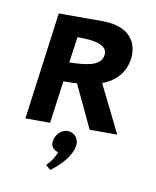

<svg xmlns="http://www.w3.org/2000/svg" viewBox="-53 -304 373 459"><g transform="rotate(10 133.0 -75.0)"><path d="M54 -261 19 0H79L93 -103C102 -103 114 -103 126 -104L175 0H242L185 -115C212 -125 238 -146 243 -184C248 -223 227 -260 163 -261ZM99 -150 108 -213C150 -213 183 -207 179 -181C175 -153 134 -151 99 -150ZM124 12C109 12 95 26 93 42C91 54 98 63 110 66C103 87 87 101 87 101L99 111C120 95 146 71 150 42C152 26 140 12 124 12Z"/></g></svg>

Font: Hussar Tani
Style: DwaKurs
Weight: 700
Foundry: Cannot Into Space Fonts
Version: Version 0.92